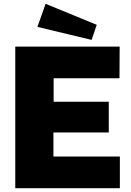

<svg xmlns="http://www.w3.org/2000/svg" viewBox="-20 -986 688 1006"><path d="M60 -742H607L606 -576H261V-453H550V-292H260V-166H608V0H60ZM487 -856 460 -777 176 -845 219 -966Z"/></svg>

Font: Morrison Black
Style: Regular
Weight: 900
Designer: Pablo Impallari, Rodrigo Fuenzalida (Modified by Dan O. Williams)
Version: Version 0.03;June 6, 2019;FontCreator 11.5.0.2425 64-bit; tt